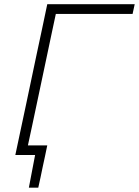

<svg xmlns="http://www.w3.org/2000/svg" viewBox="-20 -733 657 908"><path d="M52.5 0Q65 -59.5 77 -115.5Q89 -171.5 103 -237.5L152.5 -472.5Q167 -540 179 -596.5Q191 -653 203.5 -713H617L607 -667H244Q233.5 -618.5 223.5 -571Q213.5 -523.5 202 -469L153 -237.5Q141.5 -184.5 132 -138.5L112 -45.5H203.5Q198.5 -20.5 193 5.2Q187.5 31 182 56Q177 80.5 171.8 105.2Q166.5 130 161 154.5H116.5L146 0Z"/></svg>

Font: Heraclito ExtraLight
Style: Italic
Weight: 200
Italic angle: -12°
Designer: Kostas Bartsokas (font) & Cristiano Sobral (main changes)
Foundry: Kostas Bartsokas (font) & Cristiano Sobral (main changes)
Version: Version 1.00;July 8, 2020;FontCreator 13.0.0.2655 64-bit